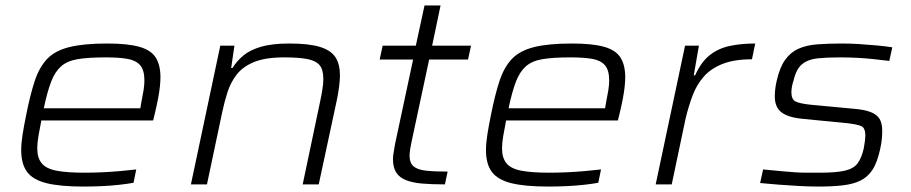

<svg xmlns="http://www.w3.org/2000/svg" viewBox="-20 -678 3351 706"><path d="M287 8Q201 8 151 -4.5Q101 -17 79.5 -46Q58 -75 58 -126Q58 -151 63 -183Q68 -215 76 -254Q91 -330 108 -381Q125 -432 154 -462Q183 -492 235.5 -505Q288 -518 374 -518Q449 -518 492 -506Q535 -494 552.5 -466.5Q570 -439 570 -394Q570 -380 568 -360Q566 -340 561 -314Q556 -288 548 -255L543 -235H132Q126 -204 121.5 -178.5Q117 -153 117 -132Q117 -98 133 -78Q149 -58 187 -50.5Q225 -43 291 -43Q321 -43 355 -44.5Q389 -46 422.5 -49Q456 -52 481 -55L471 -6Q450 -2 418.5 1.5Q387 5 353 6.5Q319 8 287 8ZM141 -280H496L499 -298Q505 -328 508 -347Q511 -366 511 -382Q511 -420 495.5 -438Q480 -456 449 -461.5Q418 -467 369 -467Q305 -467 266 -460.5Q227 -454 204.5 -434Q182 -414 168 -377.5Q154 -341 141 -280Z M682 0 790 -510H842L830 -428H835Q851 -454 875 -474Q899 -494 939.5 -506Q980 -518 1044 -518Q1116 -518 1156.5 -505.5Q1197 -493 1213.5 -467.5Q1230 -442 1230 -401Q1230 -384 1227 -360Q1224 -336 1219 -312L1152 0H1093L1157 -304Q1162 -327 1165.5 -349.5Q1169 -372 1169 -387Q1169 -422 1155 -438.5Q1141 -455 1109.5 -461Q1078 -467 1025 -467Q956 -467 914.5 -450Q873 -433 850.5 -404Q828 -375 816.5 -339Q805 -303 797 -265L741 0Z M1616 0Q1568 0 1532.5 -3Q1497 -6 1473 -15.5Q1449 -25 1437 -43.5Q1425 -62 1425 -93Q1425 -101 1426.5 -111.5Q1428 -122 1430 -132.5Q1432 -143 1433 -150L1499 -459H1376L1387 -510H1509L1541 -658H1600L1569 -510H1712L1701 -459H1558L1493 -155Q1490 -142 1488.5 -131.5Q1487 -121 1486.5 -115Q1486 -109 1486 -105Q1486 -79 1500.5 -66.5Q1515 -54 1546 -50.5Q1577 -47 1626 -47Z M1996 8Q1910 8 1860 -4.5Q1810 -17 1788.5 -46Q1767 -75 1767 -126Q1767 -151 1772 -183Q1777 -215 1785 -254Q1800 -330 1817 -381Q1834 -432 1863 -462Q1892 -492 1944.5 -505Q1997 -518 2083 -518Q2158 -518 2201 -506Q2244 -494 2261.5 -466.5Q2279 -439 2279 -394Q2279 -380 2277 -360Q2275 -340 2270 -314Q2265 -288 2257 -255L2252 -235H1841Q1835 -204 1830.5 -178.5Q1826 -153 1826 -132Q1826 -98 1842 -78Q1858 -58 1896 -50.5Q1934 -43 2000 -43Q2030 -43 2064 -44.5Q2098 -46 2131.5 -49Q2165 -52 2190 -55L2180 -6Q2159 -2 2127.5 1.5Q2096 5 2062 6.5Q2028 8 1996 8ZM1850 -280H2205L2208 -298Q2214 -328 2217 -347Q2220 -366 2220 -382Q2220 -420 2204.5 -438Q2189 -456 2158 -461.5Q2127 -467 2078 -467Q2014 -467 1975 -460.5Q1936 -454 1913.5 -434Q1891 -414 1877 -377.5Q1863 -341 1850 -280Z M2391 0 2499 -510H2550L2531 -401H2536Q2558 -450 2589.5 -475Q2621 -500 2663 -509Q2705 -518 2757 -518L2745 -460Q2680 -460 2637 -443Q2594 -426 2568 -396.5Q2542 -367 2527 -327.5Q2512 -288 2501 -242L2450 0Z M2990 8Q2958 8 2919.5 6Q2881 4 2843.5 1Q2806 -2 2775 -5L2786 -55Q2827 -51 2854 -48.5Q2881 -46 2902.5 -44.5Q2924 -43 2945 -43Q2966 -43 2995 -43Q3055 -43 3087 -50.5Q3119 -58 3133.5 -77.5Q3148 -97 3156 -132Q3159 -148 3160.5 -160Q3162 -172 3162 -179Q3162 -208 3146.5 -214.5Q3131 -221 3095 -225L2932 -241Q2878 -246 2853.5 -265Q2829 -284 2829 -323Q2829 -335 2830.5 -349.5Q2832 -364 2836 -381Q2847 -430 2867 -458Q2887 -486 2916.5 -499Q2946 -512 2985.5 -515Q3025 -518 3077 -518Q3106 -518 3138.5 -516Q3171 -514 3203.5 -511Q3236 -508 3261 -504L3250 -454Q3218 -458 3188.5 -461Q3159 -464 3129.5 -465.5Q3100 -467 3067 -467Q3021 -467 2986.5 -463.5Q2952 -460 2930 -442.5Q2908 -425 2898 -382Q2894 -371 2892 -359Q2890 -347 2890 -339Q2890 -312 2906 -304.5Q2922 -297 2960 -293L3120 -278Q3157 -275 3180 -266.5Q3203 -258 3213.5 -242Q3224 -226 3224 -197Q3224 -182 3222.5 -166Q3221 -150 3216 -128Q3206 -82 3189 -55Q3172 -28 3145 -14.5Q3118 -1 3079.5 3.5Q3041 8 2990 8Z"/></svg>

Font: Saira Expanded Light
Style: Italic
Weight: 300
Width: 7
Italic angle: -12°
Designer: Hector Gatti with collaboration of the Omnibus-Type team
Foundry: Omnibus-Type
Version: Version 1.101